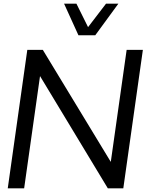

<svg xmlns="http://www.w3.org/2000/svg" viewBox="-20 -1020 816 1040"><path d="M404.8 -829.1 327.1 -1000H394L457 -873L554.2 -1000H621.1L496.1 -829.1ZM753.9 -750 647.9 0H564L196.8 -607.9L110.8 0H22L127.9 -750H211.9L580.1 -143.1L666 -750Z"/></svg>

Font: Oakes Grotesk
Style: Italic
Weight: 400
Italic angle: -8°
Designer: Samuel Oakes
Foundry: Samuel Oakes
Version: Version 1.000;PS 001.000;hotconv 1.0.88;makeotf.lib2.5.64775